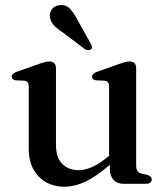

<svg xmlns="http://www.w3.org/2000/svg" viewBox="-20 -716 650 748"><path d="M92 -136.5V-378.5Q92 -399.5 75.5 -401.5L42 -403Q25.5 -405.5 25.5 -417.5Q25.5 -429 45.5 -436.5L128 -465.5Q157.5 -476.5 171 -476.5Q198 -476.5 198 -450V-152.5Q198 -102.5 222.2 -77.8Q246.5 -53 287 -53Q311.5 -53 340.2 -66Q369 -79 402 -106.5L405 -109V-378.5Q405 -399.5 388.5 -401.5L354.5 -403Q338.5 -405.5 338.5 -417.5Q338.5 -429 358.5 -436.5L440.5 -465.5Q471 -476.5 484.5 -476.5Q510.5 -476.5 510.5 -450V-70Q510.5 -45 530.5 -40L553 -35Q571 -29.5 571 -17Q571 0 547.5 0H460.5Q436.5 0 422.2 -15.5Q408 -31 408 -59V-74Q353.5 -27 311.8 -7.8Q270 11.5 231.5 11.5Q169 11.5 130.5 -28.5Q92 -68.5 92 -136.5ZM281 -640.5 334 -545Q337 -539.5 338.2 -534Q339.5 -528.5 335 -524Q330.5 -520.5 324 -520.8Q317.5 -521 312 -523.5L223.5 -590.5Q202 -604 189.5 -617.8Q177 -631.5 174.5 -649Q172 -665.5 182.2 -679.8Q192.5 -694 212.5 -696Q235.5 -699 251 -683.5Q266.5 -668 281 -640.5Z"/></svg>

Font: Fraunces 9pt
Style: Regular
Weight: 400
Version: Version 1.000;[b76b70a41]